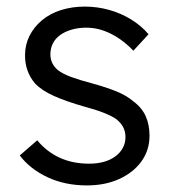

<svg xmlns="http://www.w3.org/2000/svg" viewBox="-20 -553 518 583"><path d="M40 -81 93 -127Q122 -92 161.5 -74Q201 -56 250 -56Q275 -56 295 -61.5Q315 -67 330 -78Q345 -89 353 -104Q361 -119 361 -137Q361 -170 332 -192Q319 -201 295 -210.5Q271 -220 237 -229Q181 -245 144 -261.5Q107 -278 86 -300Q71 -318 63.5 -339Q56 -360 56 -385Q56 -417 69.5 -444Q83 -471 107.5 -491.5Q132 -512 165.5 -522.5Q199 -533 238 -533Q275 -533 311 -523Q347 -513 378 -494Q409 -475 431 -449L385 -399Q366 -419 343 -435Q320 -451 294.5 -460Q269 -469 242 -469Q218 -469 197.5 -463Q177 -457 162.5 -446.5Q148 -436 140.5 -421Q133 -406 133 -388Q133 -373 139 -361Q145 -349 156 -340Q170 -329 195.5 -319.5Q221 -310 259 -300Q303 -288 333.5 -275.5Q364 -263 384 -246Q411 -226 422.5 -200Q434 -174 434 -141Q434 -97 409.5 -63Q385 -29 342 -9.5Q299 10 244 10Q177 10 124 -15Q71 -40 40 -81Z"/></svg>

Font: Our Lexend Light
Style: Regular
Weight: 300
Designer: Bonnie Shaver-Troup, Thomas Jockin
Foundry: Lexend
Version: Version 1.007